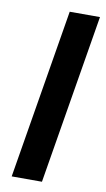

<svg xmlns="http://www.w3.org/2000/svg" viewBox="-84 -770 446 811"><g transform="rotate(10 138.5 -364.0)"><path d="M277.3 -727.5 156.7 0H26.9L147.5 -727.5Z"/></g></svg>

Font: Inter 16pt SemiBold
Style: Italic
Weight: 600
Italic angle: -9.3988°
Version: Version 4.001;git-66647c0bb